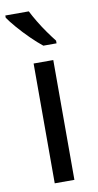

<svg xmlns="http://www.w3.org/2000/svg" viewBox="-89 -806 434 846"><g transform="rotate(-10 128.5 -383.0)"><path d="M173 0H85V-536H173ZM104 -766Q115 -744 131.5 -716.5Q148 -689 166.5 -663Q185 -637 200 -618V-606H141Q118 -624 89 -652.5Q60 -681 35.5 -709.5Q11 -738 -1 -756V-766Z"/></g></svg>

Font: Noto Sans Tirhuta
Style: Regular
Weight: 400
Designer: Monotype Design Team
Foundry: Monotype Imaging Inc.
Version: Version 2.003; ttfautohint (v1.8.4.7-5d5b)